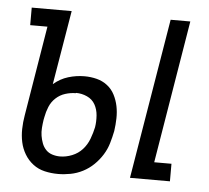

<svg xmlns="http://www.w3.org/2000/svg" viewBox="-44 -577 688 632"><g transform="rotate(5 300.0 -261.0)"><path d="M407 0 495 -530H560L482 -58H539V0ZM170 8Q147 8 125.5 3Q104 -2 87 -15Q70 -28 59 -46.5Q48 -65 43.5 -86Q39 -107 39.5 -129.5Q40 -152 44 -175L93 -472H36V-530H168L127 -285Q149 -304 175.5 -312Q202 -320 229 -320Q250 -320 269.5 -315Q289 -310 304.5 -298Q320 -286 329 -268.5Q338 -251 342 -231.5Q346 -212 345.5 -191Q345 -170 342 -149Q338 -129 332 -108.5Q326 -88 314.5 -69.5Q303 -51 287 -35.5Q271 -20 251.5 -10Q232 0 211 4Q190 8 170 8ZM171 -50Q191 -50 211 -58Q231 -66 245 -81.5Q259 -97 266.5 -117Q274 -137 278 -156Q281 -175 279.5 -195Q278 -215 269 -231Q260 -247 242.5 -255Q225 -263 206 -263Q206 -263 205.5 -262.5Q205 -262 205 -262Q188 -262 170.5 -256.5Q153 -251 139.5 -238.5Q126 -226 119 -209Q112 -192 109 -175L107 -165Q105 -152 104 -138.5Q103 -125 105 -112.5Q107 -100 111.5 -88Q116 -76 124.5 -67Q133 -58 145.5 -54Q158 -50 171 -50Z"/></g></svg>

Font: Iosevka Slab Light Extended
Style: Italic
Weight: 300
Width: 7
Italic angle: -9°
Monospace: yes
Designer: Belleve Invis
Foundry: Belleve Invis
Version: Version 11.1.0; ttfautohint (v1.8.3)